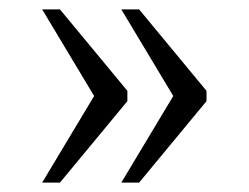

<svg xmlns="http://www.w3.org/2000/svg" viewBox="-20 -475 531 410"><path d="M239 -85 350 -270 239 -455H277L421 -281V-259L277 -85ZM70 -85 181 -270 70 -455H108L252 -281V-259L108 -85Z"/></svg>

Font: Noto Serif Armenian Light
Style: Regular
Weight: 300
Version: Version 2.007